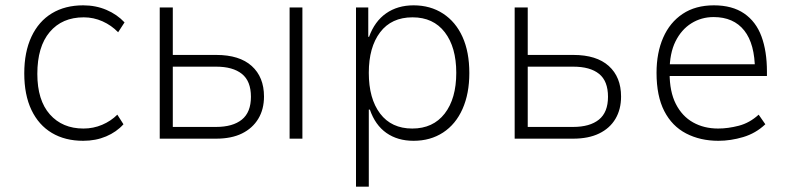

<svg xmlns="http://www.w3.org/2000/svg" viewBox="-20 -520 2966 720"><path d="M292 8Q224 8 174.5 -21.5Q125 -51 98 -107.5Q71 -164 71 -245Q71 -325 98 -382.5Q125 -440 174.5 -470Q224 -500 292 -500Q339 -500 379 -483Q419 -466 447 -436L423 -399Q398 -425 364.5 -440Q331 -455 294 -455Q213 -455 166.5 -400Q120 -345 120 -243Q120 -144 167 -91Q214 -38 293 -38Q330 -38 363 -52Q396 -66 420 -90L443 -54Q417 -25 378 -8.5Q339 8 292 8Z M579 0V-492H628V-314H791Q878 -314 924 -272.5Q970 -231 970 -158Q970 -110 948.5 -74.5Q927 -39 887.5 -19.5Q848 0 790 0ZM628 -44H790Q853 -44 887 -71.5Q921 -99 921 -157Q921 -216 887 -243Q853 -270 791 -270H628ZM1066 0V-492H1114V0Z M1315 180V-492H1361V-382H1364Q1385 -440 1428 -470Q1471 -500 1531 -500Q1594 -500 1641.5 -469Q1689 -438 1714.5 -381.5Q1740 -325 1740 -246Q1740 -169 1714.5 -111.5Q1689 -54 1641.5 -23Q1594 8 1531 8Q1471 8 1429 -21.5Q1387 -51 1367 -109H1363V180ZM1526 -38Q1604 -38 1647.5 -94Q1691 -150 1691 -247Q1691 -343 1648 -399Q1605 -455 1527 -455Q1448 -455 1405.5 -399Q1363 -343 1363 -247Q1363 -150 1405.5 -94Q1448 -38 1526 -38Z M1910 0V-492H1959V-314H2130Q2217 -314 2263 -272.5Q2309 -231 2309 -158Q2309 -110 2288 -74.5Q2267 -39 2227 -19.5Q2187 0 2129 0ZM1959 -44H2129Q2192 -44 2226 -71.5Q2260 -99 2260 -157Q2260 -216 2226.5 -243Q2193 -270 2130 -270H1959Z M2674 8Q2606 8 2553 -19.5Q2500 -47 2471 -103.5Q2442 -160 2442 -247Q2442 -322 2467 -379Q2492 -436 2540 -468Q2588 -500 2657 -500Q2726 -500 2770.5 -469.5Q2815 -439 2835.5 -383.5Q2856 -328 2856 -252V-235H2474V-279H2833L2811 -256Q2811 -355 2771 -405.5Q2731 -456 2656 -456Q2610 -456 2572.5 -432.5Q2535 -409 2513 -364.5Q2491 -320 2491 -254V-246Q2491 -176 2514.5 -130Q2538 -84 2579 -61Q2620 -38 2673 -38Q2710 -38 2750.5 -48.5Q2791 -59 2825 -90L2850 -54Q2814 -20 2767 -6Q2720 8 2674 8Z"/></svg>

Font: Nunito Sans 7pt SemiCondensed ExtraLight
Style: Regular
Weight: 250
Width: 4
Designer: Vernon Adams
Foundry: Vernon Adams
Version: Version 3.101;gftools[0.9.27]